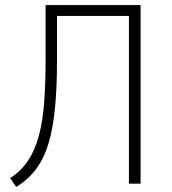

<svg xmlns="http://www.w3.org/2000/svg" viewBox="-20 -725 680 758"><path d="M44 13 20 -22Q63 -49 90.5 -90.5Q118 -132 133.5 -189.5Q149 -247 154.5 -323Q160 -399 160 -494V-705H535V0H489V-662H205V-484Q205 -383 197.5 -302.5Q190 -222 172.5 -162Q155 -102 123.5 -59Q92 -16 44 13Z"/></svg>

Font: Nunito Sans 7pt Condensed ExtraLight
Style: Regular
Weight: 250
Width: 3
Designer: Vernon Adams
Foundry: Vernon Adams
Version: Version 3.101;gftools[0.9.27]